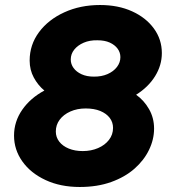

<svg xmlns="http://www.w3.org/2000/svg" viewBox="-20 -733 691 766"><path d="M298 13Q221 13 161.7 -14.7Q102.3 -42.3 69.2 -89Q36 -135.7 36 -192Q36 -248 68.8 -295.2Q101.7 -342.3 157 -371.7Q131.3 -393 114.8 -423.7Q98.3 -454.3 98.3 -491.3Q98.3 -554.3 135.5 -604.5Q172.7 -654.7 236.5 -683.8Q300.3 -713 379 -713Q451.7 -713 507 -687.8Q562.3 -662.7 594 -619.2Q625.7 -575.7 625.7 -521.3Q625.7 -472.7 598.8 -429.2Q572 -385.7 523 -355Q554.3 -333 574.5 -297.8Q594.7 -262.7 594.7 -220Q594.7 -176.7 574.5 -135Q554.3 -93.3 516.5 -60Q478.7 -26.7 423.5 -6.8Q368.3 13 298 13ZM310 -130.3Q343.7 -130.3 371.2 -142.2Q398.7 -154 414.8 -175Q431 -196 431 -222.7Q431 -245.3 417.7 -262.8Q404.3 -280.3 380 -290.3Q355.7 -300.3 321.7 -300.3Q288 -300.3 260.7 -288.2Q233.3 -276 218 -255.3Q202.7 -234.7 202.7 -208.3Q202.7 -185.7 216.3 -168Q230 -150.3 254.3 -140.3Q278.7 -130.3 310 -130.3ZM354.3 -427.3Q385 -427 408.8 -437.3Q432.7 -447.7 446.5 -465.7Q460.3 -483.7 460.3 -505Q460.3 -523.7 449.2 -538.8Q438 -554 417.8 -563.2Q397.7 -572.3 368.7 -572.3Q338 -573 314 -562.7Q290 -552.3 276.2 -535Q262.3 -517.7 262.3 -495.7Q262.3 -477 273.5 -461.7Q284.7 -446.3 305.3 -436.8Q326 -427.3 354.3 -427.3Z"/></svg>

Font: MuseoModerno Thin
Style: Italic
Weight: 100
Italic angle: -9°
Designer: Pablo Cosgaya, Héctor Gatti, Marcela Romero, and the Authors of The MuseoModerno Project.
Foundry: Omnibus-Type Team
Version: Version 1.003